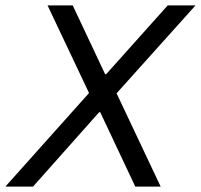

<svg xmlns="http://www.w3.org/2000/svg" viewBox="-43 -688 741 708"><path d="M-23.1 0 285.3 -345 132.4 -668H225.2L344.6 -414.5H348.6L575.4 -668H677.9L386.9 -343.9L549.4 0H455.8L326.6 -274.2H322.6L78.8 0Z"/></svg>

Font: Atkinson Hyperlegible Mono ExtraLight
Style: Italic
Weight: 200
Italic angle: -12°
Monospace: yes
Designer: Elliott Scott, Megan Eiswerth, Linus Boman, Theodore Petrosky, Letters from Sweden
Foundry: Applied Design Works, Letters from Sweden
Version: Version 2.001